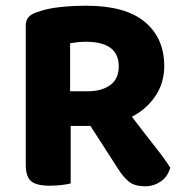

<svg xmlns="http://www.w3.org/2000/svg" viewBox="-20 -642 645 671"><path d="M554 -411Q554 -353 523.5 -307Q493 -261 441 -234Q482 -180 519.5 -132.5Q557 -85 575 -56Q566 -24 541.5 -7.5Q517 9 488 9Q450 9 430 -7.5Q410 -24 392 -53L296 -202H227V-1Q216 2 196 4.5Q176 7 154 7Q107 7 88.5 -9Q70 -25 70 -67V-552Q70 -572 80.5 -583Q91 -594 111 -600Q143 -612 188 -617Q233 -622 282 -622Q418 -622 486 -565.5Q554 -509 554 -411ZM287 -323Q335 -323 365 -344.5Q395 -366 395 -410Q395 -496 280 -496Q264 -496 251 -494.5Q238 -493 225 -491V-323Z"/></svg>

Font: Baloo Chettan 2
Style: Bold
Weight: 700
Designer: Maithili Shingre, Unnati Kotecha and Ek Type
Foundry: Ek Type
Version: Version 1.640;hotconv 1.0.111;makeotfexe 2.5.65597; ttfautoh